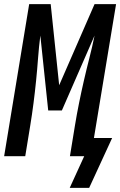

<svg xmlns="http://www.w3.org/2000/svg" viewBox="-36 -755 581 928"><path d="M301 153 371 0H302L326 -147Q335 -202 346 -256.5Q357 -311 369.5 -365.5Q382 -420 396 -474.5Q410 -529 421 -583L263 -221H197L159 -583Q152 -529 148 -474.5Q144 -420 138.5 -365.5Q133 -311 126 -256.5Q119 -202 110 -147L86 0H-16L105 -735H209L250 -343L421 -735H525L418 -88H506L395 153Z"/></svg>

Font: Iosevka SS18 Semibold
Style: Italic
Weight: 600
Italic angle: -9°
Monospace: yes
Designer: Belleve Invis
Foundry: Belleve Invis
Version: Version 25.1.1; ttfautohint (v1.8.4)